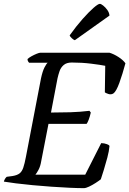

<svg xmlns="http://www.w3.org/2000/svg" viewBox="-30 -978 672 998"><path d="M406 0Q376 0 332 -2Q288 -4 238 -7.5Q188 -11 140 -15.5Q92 -20 52.5 -25Q13 -30 -10 -34Q-8 -42 -3.5 -49Q1 -56 5 -59L35 -63Q59 -67 71.5 -76.5Q84 -86 91 -106.5Q98 -127 105 -164L183 -570Q191 -608 201.5 -628Q212 -648 218 -652H121Q119 -654 116 -659Q113 -664 113 -671Q120 -678 133.5 -685.5Q147 -693 160.5 -698.5Q174 -704 180 -704H539Q562 -697 586 -681.5Q610 -666 622 -649Q607 -593 590.5 -547.5Q574 -502 559 -492Q547 -485 533.5 -489.5Q520 -494 515 -498L517 -636Q492 -641 444 -647Q396 -653 343 -653Q316 -653 301 -640Q286 -627 279.5 -608Q273 -589 269 -571L235 -393Q285 -393 335.5 -394.5Q386 -396 435 -402L442 -393Q437 -371 431 -355.5Q425 -340 420 -334H222L184 -139Q180 -114 170.5 -96Q161 -78 154 -70H413L496 -234Q512 -234 526 -228.5Q540 -223 539 -218Q537 -193 528 -159Q519 -125 509.5 -94.5Q500 -64 494 -46Q484 -38 467 -27Q450 -16 433 -8Q416 0 406 0ZM359 -769Q352 -771 343 -779.5Q334 -788 332 -794Q367 -843 399.5 -879.5Q432 -916 456 -937Q480 -958 489 -958Q495 -958 506.5 -949Q518 -940 528 -926Q538 -912 539 -897Z"/></svg>

Font: Texturina 72pt 72pt Medium
Style: Italic
Weight: 500
Italic angle: -11°
Designer: Guillermo Torres Carreño
Foundry: Omnibus-Type
Version: Version 1.002; ttfautohint (v1.8.3)